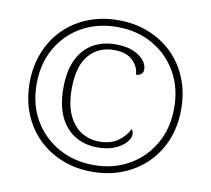

<svg xmlns="http://www.w3.org/2000/svg" viewBox="-81 -816 1006 917"><g transform="rotate(10 422.5 -357.5)"><path d="M422 10Q342 10 275 -17Q208 -44 158.5 -93Q109 -142 82 -209.5Q55 -277 55 -358Q55 -438 82 -505.5Q109 -573 158 -622Q207 -671 274.5 -698Q342 -725 422 -725Q502 -725 569.5 -698Q637 -671 686.5 -622Q736 -573 763 -505.5Q790 -438 790 -357Q790 -276 763 -209Q736 -142 686.5 -93Q637 -44 569.5 -17Q502 10 422 10ZM424 -23Q520 -23 595 -66Q670 -109 713 -184.5Q756 -260 756 -358Q756 -455 713 -530.5Q670 -606 594.5 -649Q519 -692 422 -692Q326 -692 250.5 -649.5Q175 -607 132 -531.5Q89 -456 89 -358Q89 -257 133.5 -182Q178 -107 253.5 -65Q329 -23 424 -23ZM427 -109Q367 -109 320 -136.5Q273 -164 245.5 -219.5Q218 -275 218 -361Q218 -445 245 -500Q272 -555 319.5 -582Q367 -609 429 -609Q499 -609 541 -580Q583 -551 583 -514Q583 -485 548 -483Q548 -520 517 -550.5Q486 -581 426 -581Q350 -581 304 -527.5Q258 -474 258 -364Q258 -286 281.5 -236Q305 -186 344 -162Q383 -138 432 -138Q486 -138 521.5 -163.5Q557 -189 573 -223Q582 -214 582 -199Q582 -181 564 -160Q546 -139 511.5 -124Q477 -109 427 -109Z"/></g></svg>

Font: Noto Serif ExtraLight
Style: Regular
Weight: 200
Designer: Monotype Design Team
Foundry: Monotype Imaging Inc.
Version: Version 2.015; ttfautohint (v1.8.4.7-5d5b)